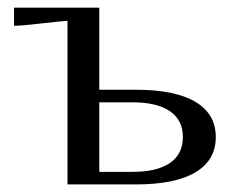

<svg xmlns="http://www.w3.org/2000/svg" viewBox="-20 -487 617 507"><path d="M242.2 -33.2H330.1Q394.5 -33.2 428.7 -56.6Q462.9 -80.1 462.9 -125Q462.9 -169.9 428.7 -193.4Q394.5 -216.8 330.1 -216.8H242.2ZM242.2 -466.8V-250H338.9Q442.4 -250 496.1 -218Q549.8 -186 549.8 -125Q549.8 -64 496.1 -32Q442.4 0 338.9 0H158.2V-432.1Q137.7 -430.7 86.4 -424.8Q35.2 -418.9 17.1 -418.9V-466.8Z"/></svg>

Font: Resagokr
Style: Regular
Weight: 500
Designer: gluk
Foundry: gluk
Version: Version 0.95